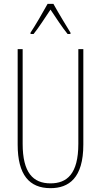

<svg xmlns="http://www.w3.org/2000/svg" viewBox="-20 -970 526 1000"><path d="M258 -950H228C204 -906 160 -831 139 -800V-793H155C182 -826 218 -883 243 -920C270 -880 304 -827 332 -793H347V-800C335 -819 284 -903 258 -950ZM414 -217V-714H388V-221C388 -63 328 -15 243 -15C152 -15 98 -71 98 -221V-714H72V-217C72 -59 133 10 243 10C338 10 414 -42 414 -217Z"/></svg>

Font: Noto Sans Myanmar UI ExtraCondensed Thin
Style: Regular
Weight: 100
Width: 2
Designer: Monotype Design Team
Foundry: Monotype Imaging Inc.
Version: Version 2.103